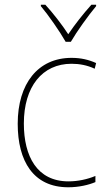

<svg xmlns="http://www.w3.org/2000/svg" viewBox="-20 -783 454 813"><path d="M258 -606H280C305 -649 352 -715 387 -757V-763H367C331 -723 296 -678 269 -638C243 -678 205 -727 172 -763H153V-757C185 -719 233 -650 258 -606ZM269 10C314 10 356 0 384 -12V-38C351 -24 310 -15 270 -15C137 -15 81 -121 81 -260C81 -416 159 -513 283 -513C316 -513 349 -507 381 -492L387 -516C356 -530 323 -538 283 -538C141 -538 55 -429 55 -259C55 -101 121 10 269 10Z"/></svg>

Font: Noto Sans Ethiopic SemiCondensed Thin
Style: Regular
Weight: 100
Width: 4
Designer: Monotype Design Team
Foundry: Monotype Imaging Inc.
Version: Version 2.102